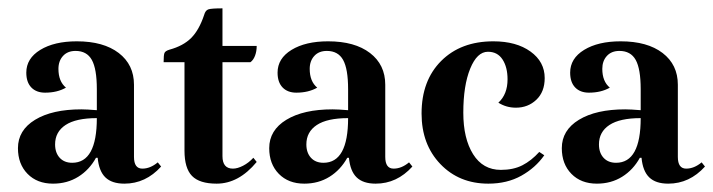

<svg xmlns="http://www.w3.org/2000/svg" viewBox="-20 -431 1709 460"><path d="M88 -209Q67 -209 55 -221.5Q43 -234 43 -257Q43 -291 76.5 -311.5Q110 -332 164 -332Q228 -332 264.5 -304Q301 -276 301 -228V-55Q301 -27 321 -27Q340 -27 358 -42L366 -32Q329 9 278 9Q248 9 232.5 -6Q217 -21 214 -53H210Q194 -24 167.5 -7.5Q141 9 107 9Q69 9 46 -14.5Q23 -38 23 -76Q23 -119 64 -144Q105 -169 175 -169Q188 -169 212 -167V-217Q212 -266 200 -287.5Q188 -309 161 -309Q142 -309 131 -297Q120 -285 120 -266Q120 -236 138 -221Q117 -209 88 -209ZM212 -148Q162 -148 137 -131.5Q112 -115 112 -85Q112 -65 123 -53Q134 -41 153 -41Q212 -41 212 -148Z M422 -70V-282H372Q372 -299 374 -304Q376 -309 386 -312Q419 -321 438 -340Q457 -359 469 -395Q472 -406 479 -408.5Q486 -411 513 -411V-321H595Q595 -308 591 -297.5Q587 -287 580 -282H513V-57Q513 -27 538 -27Q549 -27 562.5 -34Q576 -41 587 -53L595 -43Q552 9 499 9Q458 9 440 -9.5Q422 -28 422 -70Z M690 -209Q669 -209 657 -221.5Q645 -234 645 -257Q645 -291 678.5 -311.5Q712 -332 766 -332Q830 -332 866.5 -304Q903 -276 903 -228V-55Q903 -27 923 -27Q942 -27 960 -42L968 -32Q931 9 880 9Q850 9 834.5 -6Q819 -21 816 -53H812Q796 -24 769.5 -7.5Q743 9 709 9Q671 9 648 -14.5Q625 -38 625 -76Q625 -119 666 -144Q707 -169 777 -169Q790 -169 814 -167V-217Q814 -266 802 -287.5Q790 -309 763 -309Q744 -309 733 -297Q722 -285 722 -266Q722 -236 740 -221Q719 -209 690 -209ZM814 -148Q764 -148 739 -131.5Q714 -115 714 -85Q714 -65 725 -53Q736 -41 755 -41Q814 -41 814 -148Z M1216 -173Q1193 -173 1174 -185Q1196 -205 1196 -241Q1196 -270 1184 -288.5Q1172 -307 1149 -307Q1123 -307 1106.5 -266.5Q1090 -226 1090 -161Q1090 -99 1113.5 -61.5Q1137 -24 1180 -24Q1210 -24 1231.5 -35Q1253 -46 1272 -67L1284 -59Q1263 -29 1229 -10Q1195 9 1150 9Q1080 9 1035 -38Q990 -85 990 -159Q990 -238 1037 -285Q1084 -332 1162 -332Q1217 -332 1251 -307.5Q1285 -283 1285 -244Q1285 -211 1265 -192Q1245 -173 1216 -173Z M1391 -209Q1370 -209 1358 -221.5Q1346 -234 1346 -257Q1346 -291 1379.5 -311.5Q1413 -332 1467 -332Q1531 -332 1567.5 -304Q1604 -276 1604 -228V-55Q1604 -27 1624 -27Q1643 -27 1661 -42L1669 -32Q1632 9 1581 9Q1551 9 1535.5 -6Q1520 -21 1517 -53H1513Q1497 -24 1470.5 -7.5Q1444 9 1410 9Q1372 9 1349 -14.5Q1326 -38 1326 -76Q1326 -119 1367 -144Q1408 -169 1478 -169Q1491 -169 1515 -167V-217Q1515 -266 1503 -287.5Q1491 -309 1464 -309Q1445 -309 1434 -297Q1423 -285 1423 -266Q1423 -236 1441 -221Q1420 -209 1391 -209ZM1515 -148Q1465 -148 1440 -131.5Q1415 -115 1415 -85Q1415 -65 1426 -53Q1437 -41 1456 -41Q1515 -41 1515 -148Z"/></svg>

Font: Katibeh
Style: Regular
Weight: 400
Designer: Arabic design by Kourosh Beigpour, Latin design by Eduardo Tunni, engineering by Lasse Fister
Version: Version 1.0010g